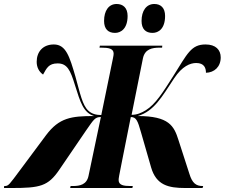

<svg xmlns="http://www.w3.org/2000/svg" viewBox="-71 -943 1127 963"><path d="M694 -778C724 -778 757 -799 757 -863C757 -904 735 -923 703 -923C663 -923 639 -889 639 -838C639 -797 660 -778 694 -778ZM506 -778C535 -778 569 -799 569 -863C569 -904 546 -923 514 -923C474 -923 451 -889 451 -838C451 -797 472 -778 506 -778ZM-51 0H-13C130 0 170 -9 226 -91L361 -289C400 -345 406 -356 435 -356L373 -61C364 -17 330 -10 295 -10H283L281 0H593L595 -10H583C550 -10 524 -14 524 -40C524 -49 526 -60 541 -135L585 -356C613 -356 620 -336 636 -280L687 -103C713 -14 774 0 858 0H945L948 -10H945C912 -10 893 -25 879 -71L824 -241C802 -311 777 -361 620 -361C702 -386 739 -454 803 -551C843 -611 883 -627 913 -627C954 -627 962 -601 962 -578C1004 -579 1036 -608 1036 -655C1036 -693 1011 -720 960 -720C887 -720 869 -674 797 -560C746 -480 709 -420 660 -390C639 -377 616 -367 589 -367L646 -651C656 -697 692 -704 730 -704H742L743 -714H430L428 -704H436C473 -704 499 -700 499 -674C499 -670 498 -661 495 -648L437 -366C411 -366 389 -372 372 -388C342 -416 331 -474 307 -560C278 -659 260 -720 199 -720C144 -720 113 -683 113 -633C113 -605 125 -583 145 -569C163 -601 173 -625 218 -625C266 -625 282 -591 305 -516C332 -430 347 -378 401 -361C287 -361 226 -353 160 -265L29 -89C-24 -18 -28 -10 -47 -10H-50Z"/></svg>

Font: Noto Serif Display Condensed Black
Style: Italic
Weight: 900
Width: 3
Italic angle: -12°
Designer: Monotype Design Team
Foundry: Monotype Imaging Inc.
Version: Version 2.009